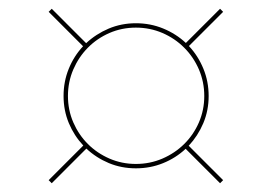

<svg xmlns="http://www.w3.org/2000/svg" viewBox="-20 -554 620 438"><path d="M125 -335Q125 -368 136.8 -397Q148.5 -426 169.5 -448.5L91 -527L98 -534L176.5 -455.5Q199 -476.5 228 -488.8Q257 -501 290 -501Q323 -501 352.2 -489Q381.5 -477 404 -456L482 -534L489 -527L411 -449Q432 -426.5 444 -397.2Q456 -368 456 -335Q456 -302 443.8 -273Q431.5 -244 410.5 -221.5L489 -143L482 -136L403.5 -214.5Q381 -193.5 352 -181.8Q323 -170 290 -170Q257 -170 228.2 -182Q199.5 -194 177 -215L98 -136L91 -143L170 -222Q149 -244.5 137 -273.2Q125 -302 125 -335ZM135 -335Q135 -303 147.2 -274.8Q159.5 -246.5 180.5 -225.5Q201.5 -204.5 229.8 -192.2Q258 -180 290 -180Q322 -180 350.5 -192.2Q379 -204.5 400.2 -225.5Q421.5 -246.5 433.8 -274.8Q446 -303 446 -335Q446 -367 433.8 -395.5Q421.5 -424 400.2 -445.2Q379 -466.5 350.5 -478.8Q322 -491 290 -491Q258 -491 229.8 -478.8Q201.5 -466.5 180.5 -445.2Q159.5 -424 147.2 -395.5Q135 -367 135 -335Z"/></svg>

Font: Lato Hairline
Style: Regular
Weight: 100
Designer: Lukasz Dziedzic
Foundry: tyPoland Lukasz Dziedzic
Version: Version 2.007; 2014-02-27